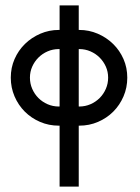

<svg xmlns="http://www.w3.org/2000/svg" viewBox="-20 -466 518 712"><path d="M274 -284Q252 -284 233 -275V-350Q255 -355 274 -355Q310 -355 342.5 -341Q375 -327 399.5 -303Q424 -279 438 -247Q452 -215 452 -178Q452 -141 438 -108.5Q424 -76 400 -52Q376 -28 343.5 -14Q311 0 274 0Q263 0 253 -1Q243 -2 233 -4V-79Q254 -71 274 -71Q296 -71 315.5 -79.5Q335 -88 349.5 -102.5Q364 -117 372.5 -136.5Q381 -156 381 -178Q381 -200 372.5 -219Q364 -238 349.5 -252.5Q335 -267 315.5 -275.5Q296 -284 274 -284ZM198 -284Q176 -284 156.5 -275.5Q137 -267 122.5 -252.5Q108 -238 99.5 -219Q91 -200 91 -178Q91 -156 99.5 -136.5Q108 -117 122.5 -102.5Q137 -88 156.5 -79.5Q176 -71 198 -71Q218 -71 239 -79V-4Q229 -2 219 -1Q209 0 198 0Q161 0 128.5 -14Q96 -28 72 -52Q48 -76 34 -108.5Q20 -141 20 -178Q20 -215 34 -247Q48 -279 72.5 -303Q97 -327 129.5 -341Q162 -355 198 -355Q217 -355 239 -350V-275Q219 -284 198 -284ZM272 -446V226H201V-446Z"/></svg>

Font: Googee
Style: Regular
Weight: 400
Designer: Peter Wiegel
Foundry: CATFonts Peter Wiegel
Version: 1.000